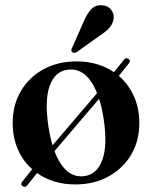

<svg xmlns="http://www.w3.org/2000/svg" viewBox="-20 -708 589 749"><path d="M69 18.5Q58.5 12 66 2L105.5 -48Q69.5 -79.5 49.5 -125.8Q29.5 -172 29.5 -228.5Q29.5 -298 61.2 -352.2Q93 -406.5 149.2 -437.5Q205.5 -468.5 279 -468.5Q362.5 -468.5 424.5 -426.5L463.5 -475Q470.5 -484.5 480.5 -478.5Q491 -472 484 -462.5L443.5 -412Q481 -380 502.2 -332.8Q523.5 -285.5 523.5 -227.5Q523.5 -158 491.5 -104.2Q459.5 -50.5 403.2 -19.5Q347 11.5 273.5 11.5Q230 11.5 192.2 0Q154.5 -11.5 124.5 -33L86.5 15Q79.5 24.5 69 18.5ZM169 -214Q175 -174 185 -141L358.5 -344.5Q318.5 -446 243.5 -436Q194 -429.5 173.8 -373Q153.5 -316.5 169 -214ZM309.5 -21Q358 -27.5 379 -83.8Q400 -140 384.5 -243Q378 -287.5 366.5 -322.5L192.5 -118.5Q233.5 -11 309.5 -21ZM307.5 -626Q320.5 -656.5 337 -673Q353.5 -689.5 378 -687.5Q401.5 -686 413.2 -670.5Q425 -655 423.5 -638Q421.5 -616.5 407.8 -600.8Q394 -585 371.5 -570.5L279 -504.5Q267.5 -499 261 -505.5Q257.5 -509 258.2 -513.2Q259 -517.5 261.5 -522Z"/></svg>

Font: Fraunces 72pt S000 SemiBold
Style: Regular
Weight: 600
Version: Version 1.000; ttfautohint (v1.8.3)